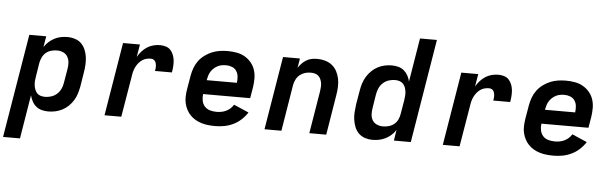

<svg xmlns="http://www.w3.org/2000/svg" viewBox="-66 -938 4321 1357"><g transform="rotate(5 2094.5 -260.0)"><path d="M-11 215 111 -520H231L218 -443Q232 -464 250.5 -480.5Q269 -497 290.5 -508Q312 -519 335 -523.5Q358 -528 381 -528Q409 -528 435.5 -519.5Q462 -511 480 -493Q498 -475 508.5 -450Q519 -425 522.5 -398.5Q526 -372 524.5 -343.5Q523 -315 518 -287L502 -187Q497 -162 489.5 -137Q482 -112 468 -89Q454 -66 434.5 -47Q415 -28 391 -15.5Q367 -3 341.5 2.5Q316 8 291 8Q267 8 244.5 2Q222 -4 204.5 -18.5Q187 -33 176.5 -53Q166 -73 160 -95L109 215ZM259 -93Q281 -93 303.5 -100Q326 -107 343.5 -123Q361 -139 371 -160Q381 -181 384 -203L401 -303Q405 -326 403.5 -349Q402 -372 391 -390.5Q380 -409 360 -418Q340 -427 316 -427Q296 -427 275.5 -421.5Q255 -416 238.5 -402.5Q222 -389 212.5 -369.5Q203 -350 199 -330L183 -230Q180 -214 179 -198Q178 -182 180 -167Q182 -152 187.5 -137.5Q193 -123 203 -112.5Q213 -102 228 -97.5Q243 -93 259 -93Z M690 0 776 -520H896L881 -431Q893 -452 910 -471Q927 -490 947.5 -503Q968 -516 991.5 -522Q1015 -528 1038 -528Q1059 -528 1079 -522Q1099 -516 1112.5 -501.5Q1126 -487 1133.5 -467.5Q1141 -448 1143 -428Q1145 -408 1143.5 -386Q1142 -364 1138 -343H1018Q1020 -352 1021 -361.5Q1022 -371 1021.5 -380Q1021 -389 1018.5 -397.5Q1016 -406 1011 -413Q1006 -420 998 -423.5Q990 -427 981 -427Q965 -427 949.5 -423Q934 -419 920 -409.5Q906 -400 895.5 -387Q885 -374 877.5 -359.5Q870 -345 865.5 -329.5Q861 -314 859 -299L809 0Z M1476 8Q1451 8 1426.5 5.5Q1402 3 1378.5 -4Q1355 -11 1334.5 -23Q1314 -35 1298 -51.5Q1282 -68 1271 -89Q1260 -110 1254.5 -134Q1249 -158 1250 -183Q1251 -208 1255 -233L1272 -333Q1277 -361 1287 -388Q1297 -415 1314.5 -438.5Q1332 -462 1356.5 -480Q1381 -498 1408 -509Q1435 -520 1463 -524Q1491 -528 1518 -528Q1550 -528 1581.5 -522.5Q1613 -517 1639 -502Q1665 -487 1684.5 -464Q1704 -441 1713.5 -412Q1723 -383 1723 -351Q1723 -319 1718 -287L1705 -210H1371Q1368 -186 1372.5 -162.5Q1377 -139 1392 -122.5Q1407 -106 1429.5 -99.5Q1452 -93 1476 -93Q1493 -93 1510 -96Q1527 -99 1543 -106.5Q1559 -114 1572.5 -126Q1586 -138 1596 -154L1702 -108Q1684 -80 1658.5 -56.5Q1633 -33 1602.5 -18.5Q1572 -4 1540 2Q1508 8 1476 8ZM1602 -310Q1605 -332 1603 -354Q1601 -376 1589.5 -393.5Q1578 -411 1558 -419Q1538 -427 1516 -427Q1501 -427 1486 -424.5Q1471 -422 1457 -415Q1443 -408 1431 -397.5Q1419 -387 1410 -373.5Q1401 -360 1396.5 -345.5Q1392 -331 1389 -317L1388 -310Z M1825 0 1911 -520H2031L2020 -453Q2031 -470 2045.5 -485Q2060 -500 2078 -510.5Q2096 -521 2115.5 -524.5Q2135 -528 2154 -528Q2183 -528 2210.5 -520Q2238 -512 2259 -495Q2280 -478 2293 -453.5Q2306 -429 2311.5 -402Q2317 -375 2316 -345.5Q2315 -316 2310 -287L2263 0H2143L2193 -303Q2195 -318 2196 -333Q2197 -348 2194.5 -362Q2192 -376 2186 -389Q2180 -402 2169.5 -411Q2159 -420 2145 -423.5Q2131 -427 2116 -427Q2095 -427 2075 -421Q2055 -415 2038.5 -401.5Q2022 -388 2012.5 -369Q2003 -350 1999 -330L1945 0Z M2592 8Q2564 8 2538 -0.5Q2512 -9 2493.5 -27Q2475 -45 2465 -70Q2455 -95 2451 -121.5Q2447 -148 2449 -176.5Q2451 -205 2455 -233L2472 -333Q2476 -358 2484 -383Q2492 -408 2506 -431Q2520 -454 2539.5 -473Q2559 -492 2582.5 -504.5Q2606 -517 2631.5 -522.5Q2657 -528 2682 -528Q2707 -528 2729.5 -522Q2752 -516 2769 -501.5Q2786 -487 2797 -467Q2808 -447 2813 -425L2864 -735H2984L2863 0H2743L2755 -77Q2742 -56 2723.5 -39.5Q2705 -23 2683 -12Q2661 -1 2638 3.5Q2615 8 2592 8ZM2657 -93Q2677 -93 2697.5 -98.5Q2718 -104 2735 -117.5Q2752 -131 2761.5 -150.5Q2771 -170 2774 -190L2791 -290Q2793 -306 2794.5 -322Q2796 -338 2794 -353Q2792 -368 2786.5 -382.5Q2781 -397 2770.5 -407.5Q2760 -418 2745.5 -422.5Q2731 -427 2715 -427Q2692 -427 2670 -420Q2648 -413 2630 -397Q2612 -381 2602.5 -360Q2593 -339 2589 -317L2573 -217Q2569 -194 2570 -171Q2571 -148 2582 -129.5Q2593 -111 2613.5 -102Q2634 -93 2657 -93Z M3090 0 3176 -520H3296L3281 -431Q3293 -452 3310 -471Q3327 -490 3347.5 -503Q3368 -516 3391.5 -522Q3415 -528 3438 -528Q3459 -528 3479 -522Q3499 -516 3512.5 -501.5Q3526 -487 3533.5 -467.5Q3541 -448 3543 -428Q3545 -408 3543.5 -386Q3542 -364 3538 -343H3418Q3420 -352 3421 -361.5Q3422 -371 3421.5 -380Q3421 -389 3418.5 -397.5Q3416 -406 3411 -413Q3406 -420 3398 -423.5Q3390 -427 3381 -427Q3365 -427 3349.5 -423Q3334 -419 3320 -409.5Q3306 -400 3295.5 -387Q3285 -374 3277.5 -359.5Q3270 -345 3265.5 -329.5Q3261 -314 3259 -299L3209 0Z M3876 8Q3851 8 3826.5 5.5Q3802 3 3778.5 -4Q3755 -11 3734.5 -23Q3714 -35 3698 -51.5Q3682 -68 3671 -89Q3660 -110 3654.5 -134Q3649 -158 3650 -183Q3651 -208 3655 -233L3672 -333Q3677 -361 3687 -388Q3697 -415 3714.5 -438.5Q3732 -462 3756.5 -480Q3781 -498 3808 -509Q3835 -520 3863 -524Q3891 -528 3918 -528Q3950 -528 3981.5 -522.5Q4013 -517 4039 -502Q4065 -487 4084.5 -464Q4104 -441 4113.5 -412Q4123 -383 4123 -351Q4123 -319 4118 -287L4105 -210H3771Q3768 -186 3772.5 -162.5Q3777 -139 3792 -122.5Q3807 -106 3829.5 -99.5Q3852 -93 3876 -93Q3893 -93 3910 -96Q3927 -99 3943 -106.5Q3959 -114 3972.5 -126Q3986 -138 3996 -154L4102 -108Q4084 -80 4058.5 -56.5Q4033 -33 4002.5 -18.5Q3972 -4 3940 2Q3908 8 3876 8ZM4002 -310Q4005 -332 4003 -354Q4001 -376 3989.5 -393.5Q3978 -411 3958 -419Q3938 -427 3916 -427Q3901 -427 3886 -424.5Q3871 -422 3857 -415Q3843 -408 3831 -397.5Q3819 -387 3810 -373.5Q3801 -360 3796.5 -345.5Q3792 -331 3789 -317L3788 -310Z"/></g></svg>

Font: Zed Sans Extended
Style: Bold Italic
Weight: 700
Width: 7
Italic angle: -9°
Designer: Belleve Invis
Foundry: Belleve Invis
Version: Version 1.0.0; ttfautohint (v1.8.4)